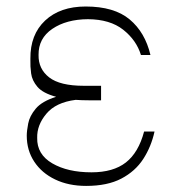

<svg xmlns="http://www.w3.org/2000/svg" viewBox="-20 -573 568 602"><path d="M296.9 -258.5H258.5Q236.5 -258.5 217.3 -259.9Q155.2 -252.1 125.4 -216.4Q95.5 -180.8 96.6 -140.6Q95.5 -89.1 143.8 -60.9Q192.1 -32.7 267 -32.7Q335.2 -32.7 374.8 -63.7Q414.4 -94.8 431.8 -160.5H464.5Q454.2 -113.3 429.2 -74.6Q404.1 -35.9 360.4 -13Q316.8 9.9 250 9.9Q195 9.9 152.9 -10.3Q110.8 -30.5 87.4 -66.1Q63.9 -101.6 63.9 -147.7Q63.9 -162.3 68.4 -185.7Q72.8 -209.2 92 -232.2Q111.2 -255.3 155.9 -269.5Q114.3 -280.9 97.5 -300.6Q80.6 -320.3 77.6 -342.7Q74.6 -365.1 75.3 -384.6Q75.3 -387.8 75.3 -389.2Q74.6 -464.5 121.4 -508.5Q168.3 -552.6 248.6 -552.6Q338.1 -552.6 386.5 -512.1Q435 -471.6 451.7 -400.6H421.9Q407.7 -447.1 366.3 -479.8Q324.9 -512.4 255.7 -512.8Q188.2 -512.4 144.2 -482.6Q100.1 -452.8 100.9 -400.6Q100.1 -356.9 134.1 -330.4Q168 -304 242.9 -304H296.9Z"/></svg>

Font: Inter Thin BETA
Style: Regular
Weight: 100
Designer: Rasmus Andersson
Foundry: rsms
Version: Version 3.011;git-f93a4a705